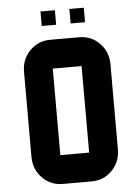

<svg xmlns="http://www.w3.org/2000/svg" viewBox="-58 -896 681 940"><g transform="rotate(-5 283.0 -425.5)"><path d="M354 -141.6V-566.9H212.4V-141.6ZM495.6 -141.6Q494.1 -81.5 453.4 -40.8Q412.6 0 354 0H212.4Q153.8 0 113 -40.8Q72.3 -81.5 70.8 -141.6V-566.9Q72.3 -627.4 113 -668Q153.8 -708.5 212.4 -708.5H354Q412.6 -708.5 453.4 -668Q494.1 -627.4 495.6 -566.9ZM247.6 -779.3H176.8V-850.6H247.6ZM389.6 -779.3H318.8V-850.6H389.6Z"/></g></svg>

Font: Blazma
Style: Regular
Weight: 400
Designer: GGBotNet
Version: 1.00